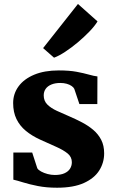

<svg xmlns="http://www.w3.org/2000/svg" viewBox="-20 -910 566 942"><path d="M260 11Q208 11 166.2 2.8Q124.5 -5.5 94 -15Q63.5 -24.5 45.5 -28.5V-161.5H138L163 -84.5Q168 -76 181.8 -68.5Q195.5 -61 213.5 -56.2Q231.5 -51.5 249 -51.5Q277.5 -51.5 296 -59.8Q314.5 -68 323.5 -82.2Q332.5 -96.5 332.5 -114Q332.5 -140 311.8 -157Q291 -174 256 -189.5Q221 -205 177 -225Q136.5 -243.5 106.8 -268Q77 -292.5 60.8 -326Q44.5 -359.5 44.5 -404.5Q44.5 -450 71 -486.2Q97.5 -522.5 147.8 -543.5Q198 -564.5 268.5 -564.5Q320 -564.5 355.8 -557.8Q391.5 -551 416 -544Q440.5 -537 458 -535L457.5 -399.5H369.5L344.5 -474Q341 -481.5 331.2 -488.2Q321.5 -495 307.2 -499Q293 -503 275.5 -503Q251 -503 232.5 -495.5Q214 -488 204.2 -474.2Q194.5 -460.5 194.5 -442Q194.5 -415 212.2 -397.2Q230 -379.5 259 -366.2Q288 -353 320.5 -339Q352 -325.5 382.5 -309.5Q413 -293.5 437.5 -272.8Q462 -252 476.5 -224Q491 -196 491 -157.5Q491 -112 467 -73.8Q443 -35.5 391.8 -12.2Q340.5 11 260 11ZM244.5 -627.5 191.5 -674 362.5 -890.5 458.5 -805Q445 -782.5 419 -755.5Q393 -728.5 361.8 -702.2Q330.5 -676 300 -656Q269.5 -636 246.5 -627.5Z"/></svg>

Font: Merriweather 28pt Black
Style: Regular
Weight: 900
Version: Version 2.100